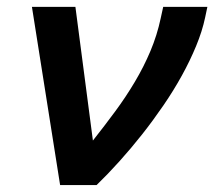

<svg xmlns="http://www.w3.org/2000/svg" viewBox="-20 -532 616 552"><path d="M196.8 -512.2 247.1 -127.9Q280.3 -169.9 311.3 -211.9Q342.3 -253.9 367.9 -297.1Q393.6 -340.3 412.6 -385.5Q431.6 -430.7 441.9 -479L449.2 -512.2H576.2L569.8 -481.9Q561.5 -442.4 543.9 -399.9Q526.4 -357.4 502.7 -314.5Q479 -271.5 449.7 -228.8Q420.4 -186 388.7 -145.8Q356.9 -105.5 323.5 -68.4Q290 -31.2 257.8 0H152.8L71.8 -512.2Z"/></svg>

Font: Clear Sans
Style: Bold Italic
Weight: 700
Italic angle: -12°
Foundry: Intel Corporation
Version: Version 1.00